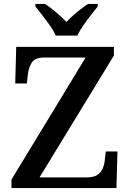

<svg xmlns="http://www.w3.org/2000/svg" viewBox="-20 -951 657 971"><path d="M38 0V-43L413 -660H203Q158 -660 141.5 -635.5Q125 -611 121 -575L116 -529H57L62 -714H556V-670L180 -54H420Q454 -54 472.5 -66.5Q491 -79 499.5 -99Q508 -119 510 -142L515 -185H574L569 0ZM262 -771Q252 -794 233.5 -820.5Q215 -847 195 -873Q175 -899 159 -918V-931H208Q234 -914 264 -888.5Q294 -863 316 -840Q331 -856 349.5 -872.5Q368 -889 388 -904.5Q408 -920 425 -931H474V-918Q459 -899 438.5 -873Q418 -847 400 -820.5Q382 -794 371 -771Z"/></svg>

Font: Noto Naskh Arabic Medium
Style: Regular
Weight: 500
Designer: Monotype Design Team, David Williams, Mohamad Dakak and Nizar Qandah
Foundry: Monotype Imaging Inc.
Version: Version 2.016